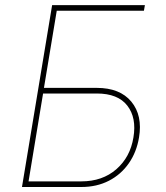

<svg xmlns="http://www.w3.org/2000/svg" viewBox="-20 -748 665 768"><path d="M67.9 0 188.5 -727.5H559.6L555.7 -705.1H207L155.8 -396.5H366.7Q460 -396.5 505.4 -341.3Q550.8 -286.1 536.1 -198.2Q526.4 -139.6 495.4 -95Q464.4 -50.3 415.8 -25.1Q367.2 0 305.2 0ZM94.2 -22.5H305.2Q389.6 -22.5 445.3 -71Q501 -119.6 513.7 -198.2Q526.9 -276.9 489.3 -325.4Q451.7 -374 367.2 -374H152.3Z"/></svg>

Font: Inter Thin
Style: Italic
Weight: 250
Italic angle: -9.3988°
Designer: Rasmus Andersson
Foundry: rsms
Version: Version 4.001;git-66647c0bb